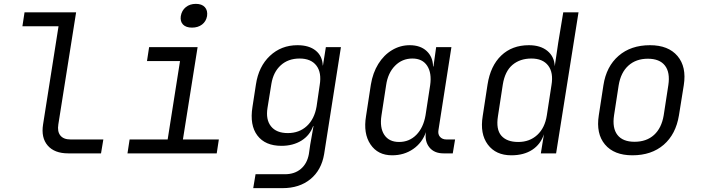

<svg xmlns="http://www.w3.org/2000/svg" viewBox="-20 -794 3640 994"><path d="M333 0Q262 0 227 -40.5Q192 -81 203 -150L283 -658H96L107 -730H374L282 -150Q276 -113 292.5 -92.5Q309 -72 345 -72H515L503 0Z M640 0 651 -72H848L912 -478H741L752 -550H1003L927 -72H1113L1102 0ZM974 -651Q943 -651 927.5 -667Q912 -683 916 -711Q921 -740 942 -757Q963 -774 994 -774Q1025 -774 1040.5 -757Q1056 -740 1052 -711Q1047 -683 1026 -667Q1005 -651 974 -651Z M1291 180 1303 108H1455Q1505 108 1537.5 80.5Q1570 53 1579 4L1586 -45L1603 -141H1601Q1584 -93 1540.5 -66Q1497 -39 1437 -39Q1353 -39 1312.5 -92.5Q1272 -146 1287 -240L1305 -357Q1319 -450 1377.5 -505Q1436 -560 1520 -560Q1580 -560 1614.5 -532Q1649 -504 1651 -455H1652L1667 -550H1745L1658 4Q1644 87 1587 133.5Q1530 180 1443 180ZM1470 -105Q1529 -105 1568.5 -141.5Q1608 -178 1619 -243L1635 -353Q1646 -418 1618 -454.5Q1590 -491 1531 -491Q1472 -491 1433.5 -456Q1395 -421 1385 -360L1365 -236Q1355 -175 1383 -140Q1411 -105 1470 -105Z M2010 10Q1936 10 1898 -46.5Q1860 -103 1875 -193L1900 -356Q1910 -417 1938.5 -463Q1967 -509 2009.5 -534.5Q2052 -560 2101 -560Q2156 -560 2188.5 -530Q2221 -500 2222 -450H2224L2238 -550H2317L2250 -121Q2246 -99 2258 -85.5Q2270 -72 2291 -72H2336L2324 0H2276Q2228 0 2203 -31Q2178 -62 2185 -110Q2166 -55 2119 -22.5Q2072 10 2010 10ZM2046 -59Q2099 -59 2135.5 -96Q2172 -133 2183 -197L2207 -353Q2216 -416 2191.5 -453.5Q2167 -491 2115 -491Q2062 -491 2025 -453.5Q1988 -416 1979 -353L1955 -197Q1945 -133 1969.5 -96Q1994 -59 2046 -59Z M2627 10Q2547 10 2505.5 -45.5Q2464 -101 2479 -193L2504 -356Q2519 -453 2575 -506.5Q2631 -560 2718 -560Q2778 -560 2814 -530.5Q2850 -501 2852 -451L2870 -573L2896 -730H2975L2859 0H2780L2796 -99Q2779 -47 2735.5 -18.5Q2692 10 2627 10ZM2663 -59Q2722 -59 2761.5 -95.5Q2801 -132 2811 -197L2835 -353Q2846 -418 2818 -454.5Q2790 -491 2731 -491Q2672 -491 2633 -458Q2594 -425 2583 -356L2558 -193Q2547 -124 2575.5 -91.5Q2604 -59 2663 -59Z M3254 10Q3159 10 3112 -46Q3065 -102 3080 -197L3104 -353Q3119 -450 3182.5 -505Q3246 -560 3345 -560Q3440 -560 3487.5 -504Q3535 -448 3520 -353L3495 -197Q3479 -99 3416 -44.5Q3353 10 3254 10ZM3265 -60Q3327 -60 3366 -95.5Q3405 -131 3416 -197L3440 -353Q3450 -419 3422.5 -454.5Q3395 -490 3334 -490Q3273 -490 3233.5 -454.5Q3194 -419 3183 -353L3159 -197Q3149 -131 3176.5 -95.5Q3204 -60 3265 -60Z"/></svg>

Font: JetBrains Mono NL Light
Style: Italic
Weight: 300
Italic angle: -9°
Designer: Philipp Nurullin, Konstantin Bulenkov
Foundry: JetBrains
Version: Version 2.304; ttfautohint (v1.8.4.7-5d5b)